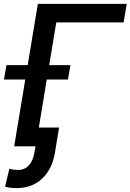

<svg xmlns="http://www.w3.org/2000/svg" viewBox="-38 -747 666 980"><path d="M608.7 -727.3 593 -632.8H249.3L213.1 -414.4H321.4L308.6 -340.9H200.6L160.2 -95.9H263.5L242.2 33.7Q228 116.8 176.7 165Q125.4 213.1 46.5 213.1Q14.2 213.1 -12.1 206L9.9 113.6Q26.3 120.4 57.5 120.4Q87 120.4 108.7 97.5Q130.3 74.6 137.4 33.7L143.1 0H34.4L90.9 -340.9H-17.8L-5 -414.4H103.3L155.2 -727.3Z"/></svg>

Font: Karasuma Gothic
Style: Medium Italic
Weight: 500
Italic angle: 9.39998°
Designer: Rasmus Andersson / Ryoko Nishizuka
Foundry: Genbu
Version: Version 1.00